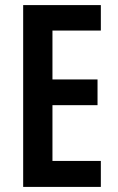

<svg xmlns="http://www.w3.org/2000/svg" viewBox="-20 -734 463 754"><path d="M376 0V-102H186V-321H363V-422H186V-614H376V-714H71V0Z"/></svg>

Font: Noto Sans Gurmukhi UI ExtraCondensed SemiBold
Style: Regular
Weight: 600
Width: 2
Designer: Jelle Bosma - Monotype Design Team
Foundry: Monotype Imaging Inc.
Version: Version 2.004